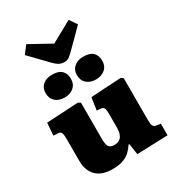

<svg xmlns="http://www.w3.org/2000/svg" viewBox="-252 -1245 1288 1407"><g transform="rotate(-30 391.5 -541.0)"><path d="M281 14Q193 14 146.5 -32.5Q100 -79 100 -159V-352Q100 -380 94.5 -396.5Q89 -413 63 -414L28 -416L36 -521L304 -536L324 -524V-212Q324 -186 329 -168Q334 -150 347 -141.5Q360 -133 382 -133Q408 -133 425.5 -144Q443 -155 452 -178Q461 -201 461 -236V-351Q461 -387 454 -400Q447 -413 424 -414L395 -416L410 -521L665 -536L685 -524V-168Q685 -134 692 -120Q699 -106 719 -103L754 -98V0L493 9L479 -84H473Q457 -60 435 -37.5Q413 -15 376.5 -0.5Q340 14 281 14ZM367 -842Q345 -842 325.5 -852Q306 -862 280 -889L142 -1032L191 -1096L371 -997L549 -1095L592 -1032L451 -891Q424 -864 408.5 -853Q393 -842 367 -842ZM505 -616Q458 -616 428.5 -642Q399 -668 399 -714Q399 -757 428.5 -782.5Q458 -808 505 -808Q562 -808 587.5 -782.5Q613 -757 613 -713Q613 -668 582.5 -642Q552 -616 505 -616ZM241 -616Q193 -616 163.5 -642Q134 -668 134 -714Q134 -757 163.5 -782.5Q193 -808 241 -808Q297 -808 322.5 -782.5Q348 -757 348 -713Q348 -668 318 -642Q288 -616 241 -616Z"/></g></svg>

Font: Literata Variable Black
Style: Regular
Weight: 900
Designer: Latin by Veronika Burian and Jose Scaglione. Greek by Irene Vlachou. Cyrillic by Vera Evstafieva.
Foundry: TypeTogether
Version: Version 3.021